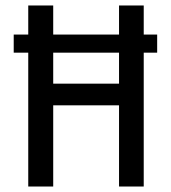

<svg xmlns="http://www.w3.org/2000/svg" viewBox="-20 -680 623 700"><path d="M30 -554H553V-488H30ZM414 0V-660H504V0ZM83 0V-660H174V0ZM135 -296V-375H452V-296Z"/></svg>

Font: Bricolage Grotesque 72pt SemiCondensed
Style: Regular
Weight: 400
Width: 4
Designer: Mathieu Triay
Foundry: Atelier Triay
Version: Version 1.001;gftools[0.9.33.dev8+g029e19f]